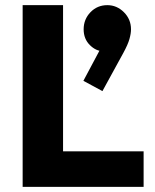

<svg xmlns="http://www.w3.org/2000/svg" viewBox="-20 -726 601 746"><path d="M68 0V-706H225V0ZM189 0V-138H538V0ZM378 -372 304 -412 377 -549 422 -561Q415 -547 405 -537Q395 -527 382 -527Q353 -527 329 -551Q305 -575 305 -612Q305 -651 331.5 -678.5Q358 -706 397 -706Q434 -706 461.5 -678.5Q489 -651 489 -612Q489 -596 483 -574.5Q477 -553 459 -520Z"/></svg>

Font: Outfit Thin
Style: Bold
Weight: 700
Version: Version 1.100;gftools[0.9.27]